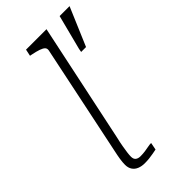

<svg xmlns="http://www.w3.org/2000/svg" viewBox="-236 -822 889 889"><g transform="rotate(-45 208.0 -377.5)"><path d="M203 -681Q205 -693 198 -700Q191 -707 175 -712.5Q159 -718 134 -723L124 -725L131 -758H265L141 -171Q135 -146 131.5 -125.5Q128 -105 126 -90Q124 -75 124 -64Q124 -48 133 -41Q142 -34 157 -34Q173 -34 187 -36Q201 -38 213.5 -40.5Q226 -43 235 -43L228 -7Q218 -5 204.5 -2.5Q191 0 177 1.5Q163 3 148 3Q128 3 112 -3.5Q96 -10 87 -23.5Q78 -37 78 -57Q78 -73 81 -92.5Q84 -112 89.5 -137Q95 -162 101 -192ZM336 -570 416 -758H351L307 -587L304 -570Z"/></g></svg>

Font: Roboto Serif 20pt Thin
Style: Italic
Weight: 250
Italic angle: -10°
Version: Version 1.007